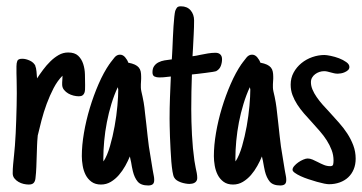

<svg xmlns="http://www.w3.org/2000/svg" viewBox="-20 -566 1126 597"><path d="M69.3 7.8Q62 7.8 53.5 5.9Q44.9 3.9 37.4 -0.5Q29.8 -4.9 24.7 -11.5Q19.5 -18.1 19.5 -27.3Q19.5 -41 20.8 -54.4Q22 -67.9 23.4 -81.1V-80.6L26.4 -113.3Q27.8 -130.9 28.8 -151.9Q29.8 -172.9 30.5 -194.6Q31.2 -216.3 31.7 -237.3Q32.2 -258.3 32.2 -275.9Q32.2 -286.1 32 -296.6Q31.7 -307.1 31.7 -317.9Q31.2 -327.1 31.2 -338.6Q31.2 -350.1 31.2 -359.9Q31.2 -370.1 33.9 -376.7Q36.6 -383.3 49.3 -383.3Q60.5 -383.3 73 -377.4Q85.4 -371.6 90.3 -360.8H89.8Q92.3 -355.5 93.5 -343.5Q94.7 -331.5 95.2 -322.3Q103.5 -335 114 -349.1Q124.5 -363.3 136.7 -375.2Q148.9 -387.2 162.6 -395Q176.3 -402.8 191.9 -402.8Q212.4 -402.8 223.1 -392.6Q233.9 -382.3 238.8 -366.9Q243.7 -351.6 244.1 -334.2Q244.6 -316.9 244.6 -302.7V-298.8Q244.6 -293 244.4 -287.4Q244.1 -281.7 242.4 -277.1Q240.7 -272.5 236.6 -269.5Q232.4 -266.6 225.1 -266.6Q217.3 -266.6 208.5 -268.8Q199.7 -271 192.1 -275.4Q184.6 -279.8 179.2 -286.4Q173.8 -293 173.3 -301.8Q173.3 -305.7 173.3 -309.6Q173.3 -313.5 173.8 -317.4Q173.8 -319.8 174.1 -323.5Q174.3 -327.1 174.3 -330.6Q158.7 -314.9 146.7 -292Q134.8 -269 125.2 -243.2Q115.7 -217.3 108.9 -191.2Q102.1 -165 97.2 -144V-142.6Q95.7 -127.4 95.2 -112.8Q94.7 -98.1 94.2 -82.5Q93.8 -64.9 93 -46.9Q92.3 -28.8 90.3 -11.7Q89.4 -2.4 84.7 2.7Q80.1 7.8 69.3 7.8Z M459.5 -6.3Q459.5 3.4 454.6 7.1Q449.7 10.7 440.9 10.7Q418 10.7 408 -1.5Q397.9 -13.7 393.1 -33.7Q391.6 -40.5 390.1 -47.6Q388.7 -54.7 387.7 -61.5Q386.7 -67.9 385.7 -70.3Q384.8 -72.8 383.8 -79.6Q377.9 -65.4 369.4 -50Q360.8 -34.7 349.6 -21.7Q338.4 -8.8 324.5 -0.5Q310.5 7.8 293.9 7.8Q276.4 7.8 264.6 -0.7Q252.9 -9.3 246.3 -22.2Q239.7 -35.2 237.1 -50.8Q234.4 -66.4 234.4 -80.6Q234.4 -113.8 241 -152.6Q247.6 -191.4 259.3 -230.2Q271 -269 286.6 -304.9Q302.2 -340.8 320.8 -367.7V-367.2L323.7 -371.6Q329.1 -378.9 336.2 -387.5Q343.3 -396 353 -396Q362.3 -396 369.1 -387.9Q376 -379.9 378.9 -371.1Q391.6 -368.7 399.4 -365Q407.2 -361.3 411.6 -356Q416 -350.6 417.5 -343.5Q418.9 -336.4 418.9 -328.1Q418.9 -324.7 418.9 -320.8Q418.9 -316.9 418.5 -313Q418 -309.1 418 -303.7Q418 -298.3 418 -293.9Q418 -289.1 419.7 -281.2Q421.4 -273.4 423.3 -265.1L426.8 -247.1Q429.2 -232.9 430.9 -214.8Q432.6 -196.8 435.1 -178.7Q437 -160.2 439 -142.8Q440.9 -125.5 442.9 -110.8L454.6 -38.6L456.1 -30.3Q457 -23.9 458.3 -18.6Q459.5 -13.2 459.5 -6.3ZM347.7 -287.1Q347.7 -288.1 347.2 -290.3Q346.7 -292.5 346.2 -294.9Q335 -271 326.4 -242.9Q317.9 -214.8 312.3 -185.8Q306.6 -156.7 304 -127.7Q301.3 -98.6 301.3 -72.8Q301.3 -70.3 301.3 -68.4Q301.3 -66.4 301.8 -64.5V-64Q313.5 -82 322 -111.6Q330.6 -141.1 336.4 -173.6Q342.3 -206.1 345 -236.6Q347.7 -267.1 347.7 -287.1Z M593.3 -12.2Q593.3 -6.8 590.8 -3.2Q588.4 0.5 584.7 2.4Q581.1 4.4 576.9 5.1Q572.8 5.9 568.8 5.9Q563.5 5.9 556.4 4.6Q549.3 3.4 542.5 1Q535.6 -1.5 530 -5.1Q524.4 -8.8 521.5 -14.2Q518.6 -19 516.4 -32.5Q514.2 -45.9 512.7 -63.7Q511.2 -81.5 510.3 -101.8Q509.3 -122.1 508.5 -140.6Q507.8 -159.2 507.6 -174.1Q507.3 -189 507.3 -196.3Q507.3 -230.5 508.5 -262.5Q509.8 -294.4 511.2 -328.1Q508.8 -328.1 506.3 -327.6Q503.9 -327.1 501.5 -327.1Q495.1 -326.2 488.5 -325.7Q481.9 -325.2 475.1 -325.2Q466.8 -325.2 460.4 -328.1Q454.1 -331.1 454.1 -341.3Q454.1 -353.5 459.5 -360.8Q464.8 -368.2 473.1 -372.3Q481.4 -376.5 491.2 -378.2Q501 -379.9 510.3 -380.9Q511.7 -380.9 512.2 -381.1Q512.7 -381.3 514.2 -381.3Q514.6 -387.2 515.1 -395.8Q515.6 -404.3 516.1 -414.6Q516.6 -430.7 517.6 -449Q518.6 -467.3 519.5 -484.1Q520.5 -501 522 -513.9Q523.4 -526.9 524.9 -532.2Q527.3 -538.6 530.5 -542.5Q533.7 -546.4 542.5 -546.4Q562 -546.4 572.8 -533.7Q583.5 -521 583.5 -502.4Q583.5 -481 582.3 -459.5Q581.1 -438 580.1 -416L578.6 -391.1Q590.8 -392.6 603 -395.5Q614.7 -397.9 626.7 -399.9Q638.7 -401.9 649.9 -401.9Q659.7 -401.9 665 -396.7Q670.4 -391.6 670.4 -381.8Q670.4 -371.1 666.5 -360.8Q662.6 -350.6 652.8 -345.2H653.3Q651.4 -344.2 641.6 -342.5Q631.8 -340.8 619.4 -339.4Q606.9 -337.9 595 -336.4Q583 -335 577.1 -334.5H576.7Q575.7 -307.1 575.2 -280.5Q574.7 -253.9 574.7 -226.6Q574.7 -189 576.9 -146.7Q579.1 -104.5 584.5 -66.4L588.4 -44.4Q590.3 -36.1 591.8 -28.1Q593.3 -20 593.3 -12.2Z M870.1 -6.3Q870.1 3.4 865.2 7.1Q860.4 10.7 851.6 10.7Q828.6 10.7 818.6 -1.5Q808.6 -13.7 803.7 -33.7Q802.2 -40.5 800.8 -47.6Q799.3 -54.7 798.3 -61.5Q797.4 -67.9 796.4 -70.3Q795.4 -72.8 794.4 -79.6Q788.6 -65.4 780 -50Q771.5 -34.7 760.3 -21.7Q749 -8.8 735.1 -0.5Q721.2 7.8 704.6 7.8Q687 7.8 675.3 -0.7Q663.6 -9.3 657 -22.2Q650.4 -35.2 647.7 -50.8Q645 -66.4 645 -80.6Q645 -113.8 651.6 -152.6Q658.2 -191.4 669.9 -230.2Q681.6 -269 697.3 -304.9Q712.9 -340.8 731.4 -367.7V-367.2L734.4 -371.6Q739.7 -378.9 746.8 -387.5Q753.9 -396 763.7 -396Q772.9 -396 779.8 -387.9Q786.6 -379.9 789.6 -371.1Q802.2 -368.7 810.1 -365Q817.9 -361.3 822.3 -356Q826.7 -350.6 828.1 -343.5Q829.6 -336.4 829.6 -328.1Q829.6 -324.7 829.6 -320.8Q829.6 -316.9 829.1 -313Q828.6 -309.1 828.6 -303.7Q828.6 -298.3 828.6 -293.9Q828.6 -289.1 830.3 -281.2Q832 -273.4 834 -265.1L837.4 -247.1Q839.8 -232.9 841.6 -214.8Q843.3 -196.8 845.7 -178.7Q847.7 -160.2 849.6 -142.8Q851.6 -125.5 853.5 -110.8L865.2 -38.6L866.7 -30.3Q867.7 -23.9 868.9 -18.6Q870.1 -13.2 870.1 -6.3ZM758.3 -287.1Q758.3 -288.1 757.8 -290.3Q757.3 -292.5 756.8 -294.9Q745.6 -271 737.1 -242.9Q728.5 -214.8 722.9 -185.8Q717.3 -156.7 714.6 -127.7Q711.9 -98.6 711.9 -72.8Q711.9 -70.3 711.9 -68.4Q711.9 -66.4 712.4 -64.5V-64Q724.1 -82 732.7 -111.6Q741.2 -141.1 747.1 -173.6Q752.9 -206.1 755.6 -236.6Q758.3 -267.1 758.3 -287.1Z M1066.4 -357.9Q1066.4 -352.1 1062.3 -348.1Q1058.1 -344.2 1052.2 -341.6Q1046.4 -338.9 1040.3 -337.9Q1034.2 -336.9 1030.3 -336.9Q1024.4 -336.9 1019 -338.1Q1013.7 -339.4 1008.3 -340.8Q1002.9 -342.3 998 -343.5Q993.2 -344.7 987.8 -344.7Q980.5 -344.7 973.1 -342.3Q965.8 -339.8 960 -335.4Q954.1 -331.1 950.4 -324.7Q946.8 -318.4 946.8 -310.5Q946.8 -298.8 951.7 -287.4Q956.5 -275.9 964.6 -264.2Q972.7 -252.4 983.2 -240.5Q993.7 -228.5 1005.4 -216.3Q1019.5 -200.7 1033.9 -184.6Q1048.3 -168.5 1059.8 -150.9Q1071.3 -133.3 1078.6 -113.8Q1085.9 -94.2 1085.9 -72.8Q1085.9 -54.2 1079.8 -39.6Q1073.7 -24.9 1062.7 -14.6Q1051.8 -4.4 1036.4 1.2Q1021 6.8 1002.9 6.8Q998 6.8 988 4.9Q978 2.9 965.3 -0.7Q952.6 -4.4 939.2 -8.8Q925.8 -13.2 914.8 -18.3Q903.8 -23.4 896.7 -28.6Q889.6 -33.7 889.6 -38.1Q889.6 -43.9 895 -50Q900.4 -56.2 907.7 -61.3Q915 -66.4 923.1 -69.8Q931.2 -73.2 936.5 -73.2Q943.8 -73.2 951.9 -69.8Q960 -66.4 968.3 -62Q977.5 -57.1 987.1 -53.2Q996.6 -49.3 1006.8 -49.3Q1014.6 -49.3 1015.9 -54.7Q1017.1 -60.1 1017.1 -66.9Q1017.1 -84 1011.2 -99.4Q1005.4 -114.7 996.1 -129.4Q986.8 -144 974.6 -158Q962.4 -171.9 950.2 -185.5Q937.5 -199.2 925.5 -212.9Q913.6 -226.6 904.3 -241Q895 -255.4 889.4 -270.5Q883.8 -285.6 883.8 -302.7Q883.8 -323.7 893.1 -340.6Q902.3 -357.4 917.2 -369.6Q932.1 -381.8 950.9 -388.4Q969.7 -395 988.8 -395Q995.1 -395 1008.3 -392.3Q1021.5 -389.6 1034.2 -384.8Q1046.9 -379.9 1056.6 -373Q1066.4 -366.2 1066.4 -357.9Z"/></svg>

Font: Just Another Hand
Style: Regular
Weight: 400
Designer: Astigmatic (AOETI)
Foundry: Astigmatic (AOETI)
Version: Version 1.001